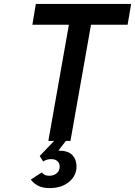

<svg xmlns="http://www.w3.org/2000/svg" viewBox="-20 -720 690 981"><path d="M227 0 332 -593.5H145.5L163 -700H650L632 -593.5H445L340 0ZM233.5 241Q196.5 241 173 228Q149.5 215 137.5 197.5L193.5 161Q198.5 167.5 207.8 172.8Q217 178 232.5 178Q255 178 270 165Q285 152 285 131.5Q285 114 273.5 103.5Q262 93 241.5 93Q230 93 220.2 95.8Q210.5 98.5 200.5 105L183 77L257 -0.5H317L278.5 49.5Q328 49.5 349.5 72.2Q371 95 371 130Q371 177.5 333 209.2Q295 241 233.5 241Z"/></svg>

Font: Overpass SemiBold
Style: Italic
Weight: 600
Italic angle: -10°
Designer: Delve Withrington, Dave Bailey, Thomas Jockin
Foundry: Delve Fonts LLC
Version: Version 4.000